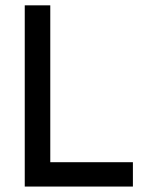

<svg xmlns="http://www.w3.org/2000/svg" viewBox="-20 -682 529 716"><path d="M475.6 13.7H72.3V-662.1H167.5V-77.1H475.6Z"/></svg>

Font: Potro Sans Bangla
Style: Bold
Weight: 700
Designer: Jayed Ahsan Saad
Foundry: Codepotro
Version: Potro Sans Bangla;Version 0.996;CodepotroFonts;